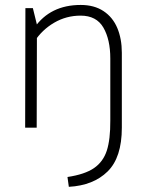

<svg xmlns="http://www.w3.org/2000/svg" viewBox="-20 -508 575 764"><path d="M248.5 196.3Q317.4 186 354 160.9Q390.6 135.7 405 91.3Q419.4 46.9 418.9 -28.3V-36.1H464.8V0Q464.8 118.7 408.2 174.3Q351.6 230 253.9 235.4ZM418.9 -275.4Q418.9 -350.6 391.4 -398.2Q363.8 -445.8 300.8 -445.8Q243.7 -445.8 195.3 -417.5Q147 -389.2 116.7 -342.3V-397.5Q179.7 -488.3 301.3 -488.3Q355 -488.3 391.8 -463.9Q428.7 -439.5 446.8 -396.5Q464.8 -353.5 464.8 -297.9V0H418.9ZM81.1 -475.6H110.8L127 -409.7L126 0H80.1Z"/></svg>

Font: DavidDev Light
Style: Regular
Weight: 300
Designer: David.dev
Foundry: David.dev
Version: Version 1.001;FEAKit 1.0